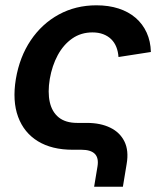

<svg xmlns="http://www.w3.org/2000/svg" viewBox="-20 -567 612 727"><path d="M336.4 140.1 349.1 63.5Q354.5 31.2 339.1 15.6Q323.7 0 288.1 0H254.9Q176.3 0 123.5 -32.2Q70.8 -64.5 48.6 -124.5Q26.4 -184.6 40 -267.6Q54.2 -351.6 96.4 -414.3Q138.7 -477.1 202.6 -512Q266.6 -546.9 345.2 -546.9Q391.6 -546.9 429.2 -534.7Q466.8 -522.5 493.7 -499.3Q520.5 -476.1 535.4 -443.4Q550.3 -410.6 551.3 -370.1L428.7 -351.1Q427.2 -372.1 420.4 -389.2Q413.6 -406.2 401.1 -418.5Q388.7 -430.7 370.8 -437.5Q353 -444.3 330.1 -444.3Q286.6 -444.3 253.4 -421.1Q220.2 -397.9 198.7 -358.2Q177.2 -318.4 168.5 -268.1Q160.2 -217.8 168.5 -180.4Q176.8 -143.1 202.6 -122.3Q228.5 -101.6 272.5 -101.6H309.1Q360.4 -101.6 397.2 -83.7Q434.1 -65.9 451.2 -31.2Q468.3 3.4 459.5 54.2L445.3 140.1Z"/></svg>

Font: Inter 18pt SemiBold
Style: Italic
Weight: 600
Italic angle: -9.3988°
Designer: Rasmus Andersson
Foundry: rsms
Version: Version 4.001;git-66647c0bb